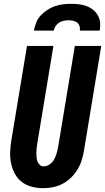

<svg xmlns="http://www.w3.org/2000/svg" viewBox="-20 -975 549 1003"><path d="M207 8Q177 8 148 1Q119 -6 96 -23Q73 -40 59 -65Q45 -90 38.5 -119Q32 -148 33 -178.5Q34 -209 39 -240L121 -735H259L174 -221Q172 -209 171 -197.5Q170 -186 170 -174.5Q170 -163 171 -152Q172 -141 176 -131Q180 -121 188 -113.5Q196 -106 208 -106Q219 -106 230 -111Q241 -116 249.5 -124.5Q258 -133 263.5 -143.5Q269 -154 273 -165Q277 -176 279.5 -187Q282 -198 284 -209L371 -735H509L419 -190Q415 -165 407.5 -140Q400 -115 386 -91.5Q372 -68 352.5 -48.5Q333 -29 309 -16Q285 -3 259 2.5Q233 8 207 8ZM157 -815Q161 -836 169 -856.5Q177 -877 192.5 -894Q208 -911 227.5 -923.5Q247 -936 267.5 -943Q288 -950 309.5 -952.5Q331 -955 352 -955Q373 -955 393.5 -952.5Q414 -950 432.5 -943Q451 -936 466.5 -923.5Q482 -911 491.5 -894Q501 -877 503 -856.5Q505 -836 501 -815H397Q399 -827 395.5 -838.5Q392 -850 383 -857Q374 -864 362 -866.5Q350 -869 338 -869Q326 -869 313 -866.5Q300 -864 289 -857Q278 -850 270.5 -838.5Q263 -827 261 -815Z"/></svg>

Font: Iosevka Term Curly Heavy
Style: Italic
Weight: 900
Italic angle: -9°
Designer: Belleve Invis
Foundry: Belleve Invis
Version: Version 32.3.0